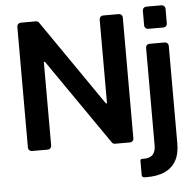

<svg xmlns="http://www.w3.org/2000/svg" viewBox="-62 -819 1102 1084"><g transform="rotate(-5 489.5 -276.5)"><path d="M71.7 -20.6V-706.7Q71.7 -715.2 77.9 -721.2Q84.2 -727.3 92.7 -727.3H179Q183.9 -727.3 188.6 -725Q193.2 -722.7 196 -718.4L532 -231.5H538.4V-706.7Q538.4 -715.2 544.6 -721.2Q550.8 -727.3 559.3 -727.3H648.8Q657.3 -727.3 663.4 -721.2Q669.4 -715.2 669.4 -706.7V-20.6Q669.4 -12.1 663.4 -6Q657.3 0 648.8 0H563.2Q558.2 0 553.6 -2.3Q549 -4.6 546.2 -8.9L209.5 -495.4H203.5V-20.6Q203.5 -12.1 197.4 -6Q191.4 0 182.9 0H92.7Q84.2 0 77.9 -6Q71.7 -12.1 71.7 -20.6ZM711.3 203.1H710.9Q706 203.1 702.1 199.2Q698.2 195.3 698.2 190V107.6Q698.2 103.7 701 101Q703.8 98.4 707.7 98.4Q710.6 98.7 716.6 98.7Q753.6 98.7 769.5 80.6Q785.5 63.2 785.5 28.4V-524.1Q785.5 -533 791.5 -539.1Q797.6 -545.1 806.5 -545.1H893.1Q902 -545.1 908 -539.1Q914.1 -533 914.1 -524.1V30.2Q914.1 89.1 891.7 127.8Q869.3 166.5 826.7 185.7Q783 204.5 722.7 203.5Q719.1 203.1 711.3 203.1ZM785.5 -734.7Q785.5 -743.3 791.5 -749.5Q797.6 -755.7 806.5 -755.7H893.1Q902 -755.7 908 -749.5Q914.1 -743.3 914.1 -734.7V-650.9Q914.1 -642.4 908 -636.2Q902 -630 893.1 -630H806.5Q797.6 -630 791.5 -636.2Q785.5 -642.4 785.5 -650.9Z"/></g></svg>

Font: DeltaSans SemiBold
Style: Regular
Weight: 600
Designer: Rasmus Andersson
Foundry: rsms
Version: Version 3.012